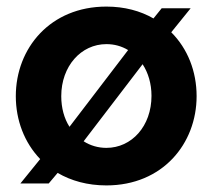

<svg xmlns="http://www.w3.org/2000/svg" viewBox="-20 -553 646 583"><path d="M500 -455 559 -528H471L446 -497C406 -520 358 -533 303 -533C133 -533 28 -407 28 -261C28 -188 54 -120 102 -70L42 4H128L155 -28C196 -4 246 10 303 10C474 10 577 -117 577 -261C577 -336 550 -405 500 -455ZM303 -419C327 -419 349 -413 369 -401L191 -168C175 -193 166 -225 166 -261C166 -352 226 -419 303 -419ZM303 -104C278 -104 254 -111 234 -124L413 -358C430 -332 440 -299 440 -262C440 -170 380 -104 303 -104Z"/></svg>

Font: FIGSv2-sans-serif
Style: Bold
Weight: 700
Designer: Matt McInerney, Pablo Impallari, Rodrigo Fuenzalida,Mirko Velimirovic
Foundry: Matt McInerney, Pablo Impallari, Rodrigo Fuenzalida
Version: Version 4.021;hotconv 1.0.109;makeotfexe 2.5.65596